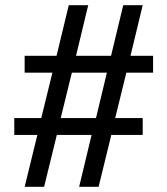

<svg xmlns="http://www.w3.org/2000/svg" viewBox="-20 -720 645 740"><path d="M245 -700H320L273 -505H408L455 -700H530L483 -505H570V-440H467L424 -265H530V-200H409L360 0H285L333 -200H199L150 0H75L124 -200H35V-265H139L182 -440H75V-505H198ZM350 -265 392 -440H257L214 -265Z"/></svg>

Font: renner_400book
Style: Book
Weight: 400
Version: Version 003.000 ; ttfautohint (v0.97) -l 8 -r 50 -G 200 -x 1